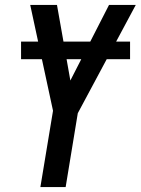

<svg xmlns="http://www.w3.org/2000/svg" viewBox="-20 -755 568 775"><path d="M143 0 194 -308 102 -735H210L264 -430L420 -735H528L294 -298L245 0ZM65 -516V-587H505V-516Z"/></svg>

Font: Iosevka Semibold
Style: Italic
Weight: 600
Italic angle: -9°
Monospace: yes
Designer: Belleve Invis
Foundry: Belleve Invis
Version: Version 32.5.0; ttfautohint (v1.8.4)